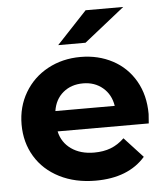

<svg xmlns="http://www.w3.org/2000/svg" viewBox="-54 -799 738 854"><g transform="rotate(-5 315.5 -371.5)"><path d="M596 -225H189Q200 -175 241 -146Q282 -117 343 -117Q385 -117 417.5 -129.5Q450 -142 478 -169L561 -79Q485 8 339 8Q248 8 178 -27.5Q108 -63 70 -126Q32 -189 32 -269Q32 -348 69.5 -411.5Q107 -475 172.5 -510.5Q238 -546 319 -546Q398 -546 462 -512Q526 -478 562.5 -414.5Q599 -351 599 -267Q599 -264 596 -225ZM187 -316H452Q444 -367 408 -397.5Q372 -428 320 -428Q267 -428 231 -398Q195 -368 187 -316ZM360 -751H528L347 -607H225Z"/></g></svg>

Font: mBank
Style: Bold
Weight: 700
Designer: Julieta Ulanovsky
Foundry: Julieta Ulanovsky
Version: Version 7.200